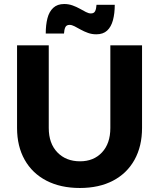

<svg xmlns="http://www.w3.org/2000/svg" viewBox="-20 -926 793 957"><path d="M223 -288Q223 -211 266 -166.5Q309 -122 379 -122Q447 -122 488.5 -166.5Q530 -211 530 -288V-700H688V-288Q688 -197 650.5 -129.5Q613 -62 543.5 -25.5Q474 11 378 11Q282 11 211.5 -25.5Q141 -62 103 -129.5Q65 -197 65 -288V-700H223ZM552 -902Q552 -859 543 -825.5Q534 -792 514 -773.5Q494 -755 460 -755Q438 -755 418.5 -762Q399 -769 382 -778.5Q365 -788 351.5 -795Q338 -802 327 -802Q311 -802 305.5 -790Q300 -778 299 -759H208Q208 -802 216.5 -835Q225 -868 245.5 -887Q266 -906 300 -906Q322 -906 341.5 -899Q361 -892 378 -882.5Q395 -873 408.5 -866Q422 -859 433 -859Q449 -859 454.5 -871Q460 -883 461 -902Z"/></svg>

Font: Alexandria SemiBold
Style: Regular
Weight: 600
Designer: Mohamed Gaber
Foundry: Kief Type Foundry
Version: Version 5.100